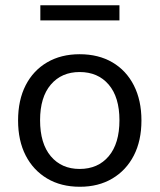

<svg xmlns="http://www.w3.org/2000/svg" viewBox="-20 -704 609 733"><path d="M285 9Q213 9 160 -22.5Q107 -54 78 -110.5Q49 -167 49 -244Q49 -322 78 -378.5Q107 -435 160 -466Q213 -497 284 -497Q356 -497 409 -466Q462 -435 491 -378Q520 -321 520 -244Q520 -167 491 -110.5Q462 -54 409 -22.5Q356 9 285 9ZM284 -59Q354 -59 395 -107.5Q436 -156 436 -245Q436 -333 395 -381Q354 -429 284 -429Q215 -429 174 -381Q133 -333 133 -245Q133 -156 174 -107.5Q215 -59 284 -59ZM134 -626V-684H436V-626Z"/></svg>

Font: Nunito Sans 11pt
Style: Regular
Weight: 400
Version: Version 3.101;gftools[0.9.27]